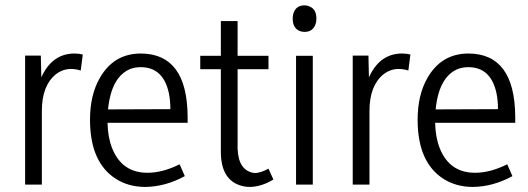

<svg xmlns="http://www.w3.org/2000/svg" viewBox="-20 -700 2001 728"><path d="M138.7 0V-279.3Q138.7 -375 191.4 -418Q217.8 -438.5 249 -438.5Q267.6 -438.5 286.1 -432.6L293.9 -493.2Q279.3 -497.1 262.7 -497.1Q181.6 -497.1 140.6 -415Q138.7 -410.2 136.7 -406.2L134.8 -489.3H75.2V0Z M680.7 -32.2 661.1 -77.1Q596.7 -44.9 539.1 -44.9Q442.4 -44.9 405.3 -137.7Q388.7 -179.7 387.7 -234.4H691.4V-258.8Q689.5 -496.1 514.6 -497.1Q411.1 -497.1 358.4 -404.3Q321.3 -339.8 321.3 -246.1Q321.3 -84 419.9 -21.5Q467.8 8.8 531.2 8.8Q607.4 7.8 680.7 -32.2ZM513.7 -445.3Q598.6 -445.3 620.1 -347.7Q626 -319.3 626 -286.1L389.6 -285.2Q402.3 -411.1 476.6 -439.5Q494.1 -445.3 513.7 -445.3Z M1016.6 -19.5 998 -60.5Q967.8 -43.9 945.3 -43.9Q883.8 -51.8 880.9 -136.7V-437.5H998V-488.3H880.9V-620.1H817.4V-488.3H739.3V-437.5H817.4V-125Q817.4 -22.5 887.7 2Q906.2 8.8 927.7 8.8Q972.7 7.8 1016.6 -19.5Z M1166 0V-488.3H1102.5V0ZM1179.7 -629.9Q1179.7 -668.9 1147.5 -677.7Q1141.6 -679.7 1134.8 -679.7Q1100.6 -679.7 1091.8 -646.5Q1089.8 -637.7 1089.8 -629.9Q1089.8 -590.8 1120.1 -581.1Q1127.9 -579.1 1134.8 -579.1Q1168 -579.1 1177.7 -612.3Q1179.7 -621.1 1179.7 -629.9Z M1380.9 0V-279.3Q1380.9 -375 1433.6 -418Q1460 -438.5 1491.2 -438.5Q1509.8 -438.5 1528.3 -432.6L1536.1 -493.2Q1521.5 -497.1 1504.9 -497.1Q1423.8 -497.1 1382.8 -415Q1380.9 -410.2 1378.9 -406.2L1377 -489.3H1317.4V0Z M1922.9 -32.2 1903.3 -77.1Q1838.9 -44.9 1781.2 -44.9Q1684.6 -44.9 1647.5 -137.7Q1630.9 -179.7 1629.9 -234.4H1933.6V-258.8Q1931.6 -496.1 1756.8 -497.1Q1653.3 -497.1 1600.6 -404.3Q1563.5 -339.8 1563.5 -246.1Q1563.5 -84 1662.1 -21.5Q1710 8.8 1773.4 8.8Q1849.6 7.8 1922.9 -32.2ZM1755.9 -445.3Q1840.8 -445.3 1862.3 -347.7Q1868.2 -319.3 1868.2 -286.1L1631.8 -285.2Q1644.5 -411.1 1718.8 -439.5Q1736.3 -445.3 1755.9 -445.3Z"/></svg>

Font: Yaldevi Colombo
Style: Regular
Weight: 400
Designer: Sol Matas, Denzil Rajitha, Kosala Senevirathne and Pathum Egodawatta
Foundry: Mooniak
Version: Version 1.020 ; ttfautohint (v1.6)